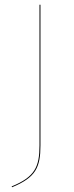

<svg xmlns="http://www.w3.org/2000/svg" viewBox="-20 -700 314 812"><path d="M151.1 -680.1H147V-85.4C147 5.8 127.7 48.1 29.3 88.4L30.9 91.9C131.7 50.3 151.1 7.6 151.1 -85.2Z"/></svg>

Font: Fira Sans Four
Style: Regular
Weight: 100
Designer: Carrois Corporate & Edenspiekermann AG
Foundry: Carrois Corporate GbR & Edenspiekermann AG
Version: Version 4.203;PS 004.203;hotconv 1.0.88;makeotf.lib2.5.64775